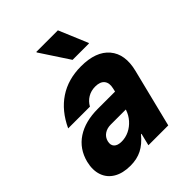

<svg xmlns="http://www.w3.org/2000/svg" viewBox="-207 -827 946 946"><g transform="rotate(-45 266.5 -353.5)"><path d="M144.2 9.2Q90.8 9.2 55.8 -11.7Q20.8 -32.5 7.9 -70Q-5 -107.5 6.7 -155.8Q25 -227.5 82.5 -265.4Q140 -303.3 228.3 -303.3H348.3L352.5 -321.7Q360 -353.3 345.4 -371.7Q330.8 -390 296.7 -390Q267.5 -390 244.6 -376.2Q221.7 -362.5 208.3 -338.3H56.7Q95.8 -422.5 161.7 -466.2Q227.5 -510 317.5 -510Q421.7 -510 468.3 -454.6Q515 -399.2 491.7 -305L415.8 0H277.5L293.3 -64.2H290Q258.3 -25.8 223.8 -8.3Q189.2 9.2 144.2 9.2ZM197.5 -105.8Q225 -105.8 250 -117.9Q275 -130 294.2 -151.7Q313.3 -173.3 322.5 -200.8L323.3 -203.3H218.3Q192.5 -203.3 174.2 -190.8Q155.8 -178.3 150 -155.8Q144.2 -132.5 156.7 -119.2Q169.2 -105.8 197.5 -105.8ZM310.8 -561.7 211.7 -712.5 212.5 -715.8H362.5L425.8 -565L425 -561.7Z"/></g></svg>

Font: Funnel Sans Light ExtraBold
Style: Italic
Weight: 800
Italic angle: -14.036°
Version: Version 1.000